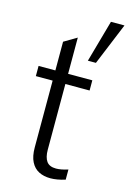

<svg xmlns="http://www.w3.org/2000/svg" viewBox="-121 -843 615 911"><g transform="rotate(15 187.0 -388.0)"><path d="M221 7.5Q188.5 7.5 164 -5Q139.5 -17.5 125.8 -44.5Q112 -71.5 112 -115V-443H29.5V-493H112V-634L174.5 -671V-493H293.5V-443H174.5V-120.5Q174.5 -83 188.5 -63.5Q202.5 -44 235 -44Q259.5 -44 293.5 -55V-5Q253 7.5 221 7.5ZM288.5 -577.5H249L307 -784H373.5Z"/></g></svg>

Font: Acari Sans Neue
Style: Regular
Weight: 400
Designer: Alfredo Marco Pradil (font), Cristiano Sobral (main changes)
Foundry: Hanken Design Co. (font), Cristiano Sobral (main changes)
Version: Version 2.459;March 19, 2022;FontCreator 14.0.0.2808 64-bit;